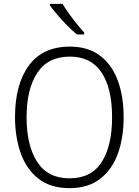

<svg xmlns="http://www.w3.org/2000/svg" viewBox="-20 -967 721 997"><path d="M622 -358Q622 -252 592 -169Q562 -86 499.5 -38Q437 10 341 10Q243 10 180.5 -38.5Q118 -87 88 -170.5Q58 -254 58 -359Q58 -529 130 -627Q202 -725 343 -725Q436 -725 498 -679Q560 -633 591 -550.5Q622 -468 622 -358ZM118 -358Q118 -212 173 -126.5Q228 -41 341 -41Q454 -41 508 -125.5Q562 -210 562 -358Q562 -509 507 -591Q452 -673 343 -673Q229 -673 173.5 -588.5Q118 -504 118 -358ZM305 -947Q318 -924 337.5 -897Q357 -870 378 -844Q399 -818 417 -798V-788H379Q356 -807 329 -834.5Q302 -862 278 -890Q254 -918 239 -939V-947Z"/></svg>

Font: Noto Sans Myanmar UI SemiCondensed Light
Style: Regular
Weight: 300
Width: 4
Designer: Monotype Design Team
Foundry: Monotype Imaging Inc.
Version: Version 2.103; ttfautohint (v1.8.4.7-5d5b)